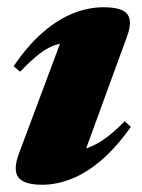

<svg xmlns="http://www.w3.org/2000/svg" viewBox="-20 -494 392 529"><path d="M32 -70.5 161 -415.5 194 -376.5Q163 -378.5 139 -372Q115 -365.5 91 -347.5Q67 -329.5 35.5 -296.5L17.5 -311.5Q57 -369.5 98.5 -405.2Q140 -441 182 -457.5Q224 -474 265 -474Q316.5 -474 331 -454.8Q345.5 -435.5 330 -393.5L200.5 -39L157.5 -77Q185.5 -76.5 210.8 -83.2Q236 -90 263.2 -108Q290.5 -126 323.5 -160L340.5 -144.5Q301 -88.5 260 -53.2Q219 -18 177.8 -1.5Q136.5 15 96.5 15Q45.5 15 30.5 -5.5Q15.5 -26 32 -70.5Z"/></svg>

Font: Newsreader 36pt ExtraBold
Style: Italic
Weight: 800
Italic angle: -17°
Designer: Hugues Gentile
Foundry: Production Type
Version: Version 1.003